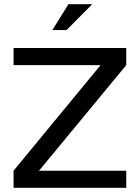

<svg xmlns="http://www.w3.org/2000/svg" viewBox="-20 -900 669 920"><path d="M585 -670H45V-588H462L45 -82V0H585V-82H167L585 -588ZM231 -756H299L422 -880H308Z"/></svg>

Font: LT Wave Alt
Style: Regular
Weight: 400
Designer: Daniel Lyons
Version: Version 2.5 (Glyphs App)